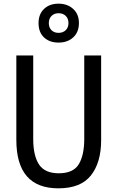

<svg xmlns="http://www.w3.org/2000/svg" viewBox="-20 -1016 640 1046"><path d="M69 -254V-714H161V-259Q161 -168 192.5 -120Q224 -72 300 -72Q379 -72 409 -121Q439 -170 439 -260V-714H531V-252Q531 -131 475.5 -60.5Q420 10 298 10Q69 10 69 -254ZM190 -890Q190 -939 220 -967.5Q250 -996 299 -996Q347 -996 378.5 -967.5Q410 -939 410 -891Q410 -841 379 -812.5Q348 -784 299 -784Q250 -784 220 -812Q190 -840 190 -890ZM353 -890Q353 -915 338 -929.5Q323 -944 299 -944Q276 -944 261 -929.5Q246 -915 246 -890Q246 -866 260.5 -851.5Q275 -837 299 -837Q323 -837 338 -851.5Q353 -866 353 -890Z"/></svg>

Font: Noto Sans Mono UI
Style: Regular
Weight: 400
Monospace: yes
Designer: Monotype Design team
Foundry: Monotype Imaging Inc.
Version: Version 1.000